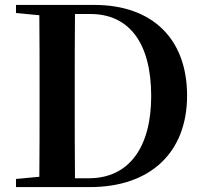

<svg xmlns="http://www.w3.org/2000/svg" viewBox="-20 -761 829 781"><path d="M45 -708 140 -699C141 -597 141 -496 141 -390V-359C141 -245 141 -142 140 -42L45 -33V0H346C592 0 741 -141 741 -372C741 -602 601 -741 363 -741H45ZM285 -36C284 -139 284 -244 284 -359V-390C284 -498 284 -602 285 -704H348C504 -704 595 -588 595 -370C595 -161 504 -36 342 -36Z"/></svg>

Font: Noto Serif KR
Style: Bold
Weight: 700
Designer: Ryoko NISHIZUKA 西塚涼子 (kana & ideographs); Frank Grießhammer (Latin, Greek & Cyrillic); Wenlong ZHANG 张文龙 (bopomofo); San
Foundry: Adobe
Version: Version 2.001;hotconv 1.1.0;makeotfexe 2.6.0